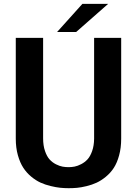

<svg xmlns="http://www.w3.org/2000/svg" viewBox="-20 -967 728 998"><path d="M609.9 -246.1Q609.9 -198.2 599.1 -159.2Q588.4 -120.1 571.3 -94Q554.2 -67.9 530 -48.1Q505.9 -28.3 481.9 -17.3Q458 -6.3 429.9 0.5Q401.9 7.3 380.6 9.3Q359.4 11.2 336.9 11.2Q314.5 11.2 293 9Q271.5 6.8 243.2 0Q214.8 -6.8 190.7 -17.8Q166.5 -28.8 142.3 -48.8Q118.2 -68.8 101.1 -95Q84 -121.1 73 -159.9Q62 -198.7 62 -246.1V-770H204.1V-248Q204.1 -210.4 213.9 -182.1Q223.6 -153.8 237.8 -138.2Q252 -122.6 271 -113Q290 -103.5 305.4 -100.8Q320.8 -98.1 336.9 -98.1Q352.1 -98.1 367.7 -101.1Q383.3 -104 402.1 -113.8Q420.9 -123.5 435.1 -138.9Q449.2 -154.3 459 -182.1Q468.8 -210 469.2 -246.1V-770H609.9ZM408.2 -946.8H542L376 -800.8H276.9Z"/></svg>

Font: Junction Bold
Style: Bold
Weight: 700
Designer: Caroline Hadilaksono
Foundry: Caroline Hadilaksono
Version: Version 001.001